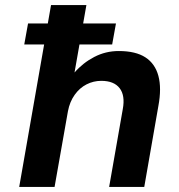

<svg xmlns="http://www.w3.org/2000/svg" viewBox="-20 -740 708 760"><path d="M76 -564 91 -647H439L424 -564ZM56 0 182 -720H322L275 -453Q308 -491 353 -514.5Q398 -538 450 -538Q517 -538 555.5 -513Q594 -488 607 -439.5Q620 -391 607 -321L551 0H412L466 -308Q476 -362 453.5 -391Q431 -420 381 -420Q350 -420 322.5 -406Q295 -392 275.5 -364.5Q256 -337 249 -300L196 0Z"/></svg>

Font: DM Sans 9pt ExtraBold
Style: Italic
Weight: 800
Italic angle: -10°
Version: Version 4.004;gftools[0.9.30]